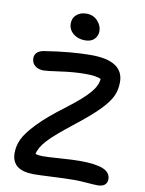

<svg xmlns="http://www.w3.org/2000/svg" viewBox="-100 -1016 819 1083"><g transform="rotate(10 309.0 -474.0)"><path d="M323.2 -795.9Q282.2 -795.9 255.1 -818.8Q228 -841.8 228 -876Q228 -907.2 250 -926.5Q272 -945.8 306.2 -945.8Q345.7 -945.8 370.4 -919.2Q395 -892.6 395 -859.9Q395 -834.5 377 -815.2Q358.9 -795.9 323.2 -795.9ZM169.9 -2Q43 -2 43 -102.1Q43 -142.6 61 -181.4Q79.1 -220.2 132.8 -276.4Q186.5 -332.5 280.8 -402.8Q374 -473.6 410.4 -516.8Q446.8 -560.1 448.2 -597.2Q418.9 -609.9 360.8 -609.9Q294.9 -609.9 218.3 -598.9Q141.6 -587.9 123 -587.9Q93.3 -587.9 73.7 -603.3Q54.2 -618.7 54.2 -647Q54.2 -666 66.9 -678.7Q79.6 -691.4 104 -695.8Q258.8 -720.2 373 -720.2Q559.1 -720.2 559.1 -597.2Q559.1 -552.2 541.7 -515.6Q524.4 -479 479 -432.6Q433.6 -386.2 345.2 -316.9Q246.1 -239.7 206.5 -196.5Q167 -153.3 160.2 -116.2Q180.7 -110.8 201.2 -110.8Q231.4 -110.8 302.2 -116Q373 -121.1 414.1 -121.1Q505.4 -121.1 547.6 -103Q589.8 -85 589.8 -46.9Q589.8 -25.9 575.7 -14.4Q561.5 -2.9 536.1 -2.9Q518.1 -2.9 477.5 -6.3Q437 -9.8 396 -9.8Q352.5 -9.8 276.6 -5.9Q200.7 -2 169.9 -2Z"/></g></svg>

Font: Shantell Sans Bouncy
Style: Regular
Weight: 500
Designer: Stephen Nixon, Anya Danilova, Shantell Martin
Foundry: Arrow Type
Version: Version 1.006;[9816181b4]